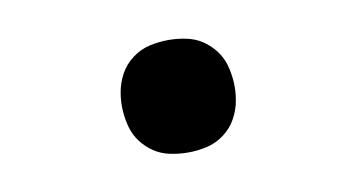

<svg xmlns="http://www.w3.org/2000/svg" viewBox="-37 -522 675 363"><g transform="rotate(-10 300.0 -340.0)"><path d="M300 -232Q283 -232 266 -235.5Q249 -239 235.5 -248Q222 -257 212 -270Q202 -283 197.5 -299Q193 -315 192 -332Q191 -349 194 -366Q197 -384 206 -400.5Q215 -417 230.5 -428.5Q246 -440 264 -444Q282 -448 300 -448Q317 -448 334 -444.5Q351 -441 364.5 -432Q378 -423 388 -410Q398 -397 402.5 -381Q407 -365 408 -348Q409 -331 406 -314Q403 -296 394 -279.5Q385 -263 369.5 -251.5Q354 -240 336 -236Q318 -232 300 -232Z"/></g></svg>

Font: Iosevka Slab Heavy Extended
Style: Italic
Weight: 900
Width: 7
Italic angle: -9°
Monospace: yes
Designer: Belleve Invis
Foundry: Belleve Invis
Version: Version 11.1.0; ttfautohint (v1.8.3)